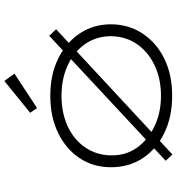

<svg xmlns="http://www.w3.org/2000/svg" viewBox="14 -792 790 857"><g transform="rotate(-90 408.5 -364.0)"><path d="M147 11 119 -19 677 -539 706 -508ZM409 10Q315 10 243 -25Q171 -60 130.5 -121.5Q90 -183 90 -263Q90 -342 130.5 -403Q171 -464 243 -499Q315 -534 409 -534Q503 -534 574.5 -499Q646 -464 687 -403Q728 -342 728 -263Q728 -185 687 -122.5Q646 -60 574.5 -25Q503 10 409 10ZM409 -40Q485 -40 545 -68.5Q605 -97 639.5 -147Q674 -197 675 -263Q675 -327 641 -377Q607 -427 546.5 -455.5Q486 -484 409 -484Q332 -484 272 -456Q212 -428 178 -377.5Q144 -327 143 -263Q142 -197 177 -147.5Q212 -98 272.5 -69Q333 -40 409 -40ZM354 -593 333 -624 475 -739 508 -694Z"/></g></svg>

Font: Lexend Mega ExtraLight
Style: Regular
Weight: 250
Version: Version 1.007